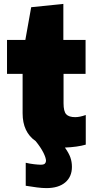

<svg xmlns="http://www.w3.org/2000/svg" viewBox="-20 -745 488 985"><path d="M218 220Q197 220 169.5 216.5Q142 213 112 208V90Q133 95 155 97.5Q177 100 189 100Q205 100 210.5 94Q216 88 216 80Q216 65 202.5 38Q189 11 163 -21Q96 -67 96 -164V-366H16V-540H110L140 -708L305 -725V-540H419V-366H306V-215Q306 -174 319.5 -159Q333 -144 366 -144Q389 -144 420 -155V-3Q400 3 371.5 7Q343 11 313 12Q333 40 341 62.5Q349 85 349 111Q349 162 314.5 191Q280 220 218 220Z"/></svg>

Font: Encode Sans Narrow
Style: Black
Weight: 900
Designer: Pablo Impallari, Andres Torresi
Foundry: Pablo Impallari, Andres Torresi
Version: Version 1.000; ttfautohint (v1.00) -l 8 -r 50 -G 200 -x 14 -